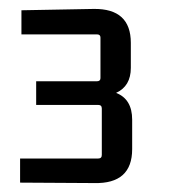

<svg xmlns="http://www.w3.org/2000/svg" viewBox="-20 -658 385 430"><path d="M276 -324Q276 -246 191 -248L25 -249V-303H200Q208 -303 208 -311V-415Q208 -423 200 -423H61V-476H197Q205 -476 205 -483V-574Q205 -581 197 -581H28V-635L190 -638Q273 -639 273 -562V-506Q273 -465 240 -450Q276 -436 276 -390Z"/></svg>

Font: Gemunu Libre
Style: Regular
Weight: 400
Designer: Puspanada Ekanayake, Sola Matas, Pathum Egodawatta, Kosala Senevirathne
Foundry: mooniak
Version: Version 1.100